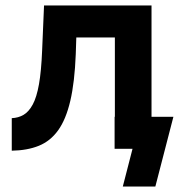

<svg xmlns="http://www.w3.org/2000/svg" viewBox="-20 -544 663 702"><path d="M23 -112Q47 -113 66 -124Q85 -135 99.5 -161.5Q114 -188 122.5 -236Q131 -284 134 -359L141 -524H534V0H400V-407H259L257 -346Q253 -243 237 -175Q221 -107 192.5 -67.5Q164 -28 122 -11Q80 6 23 7ZM429 138 480 -60 554 0H399V-117H614L548 138Z"/></svg>

Font: YasnoRaleway
Style: Bold
Weight: 700
Designer: Matt McInerney, Pablo Impallari, Rodrigo Fuenzalida
Foundry: Matt McInerney, Pablo Impallari, Rodrigo Fuenzalida
Version: Version 4.026